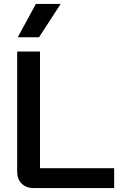

<svg xmlns="http://www.w3.org/2000/svg" viewBox="-20 -964 619 984"><path d="M68 -84V-700H185V-102H565V0H154Q114 0 91 -23Q68 -46 68 -84ZM164 -944H291L180 -773H71Z"/></svg>

Font: Bai Jamjuree SemiBold
Style: Regular
Weight: 600
Version: Version 1.000; ttfautohint (v1.6)